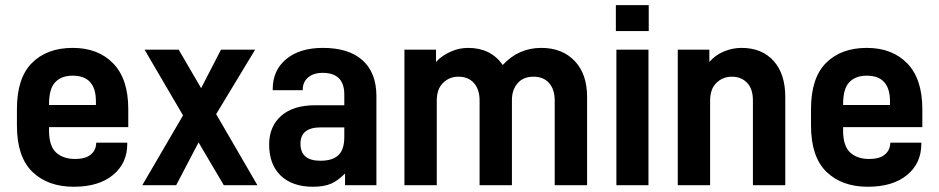

<svg xmlns="http://www.w3.org/2000/svg" viewBox="-20 -710 3601 736"><path d="M168 -222.7V-209Q168 -151.4 194.3 -126Q221.7 -100.6 267.6 -100.6Q306.6 -100.6 326.2 -116.2Q347.7 -132.8 348.6 -160.2L349.6 -163.1H467.8V-158.2Q467.8 -84 413.1 -39.1Q358.4 5.9 262.7 5.9Q163.1 5.9 103.5 -51.8Q44.9 -109.4 44.9 -228.5V-292Q44.9 -410.2 101.6 -467.8Q159.2 -526.4 258.8 -526.4Q356.4 -526.4 414.1 -466.8Q471.7 -407.2 471.7 -292V-222.7ZM191.4 -394.5Q168 -370.1 168 -310.5V-307.6H347.7V-321.3Q347.7 -419.9 258.8 -419.9Q214.8 -419.9 191.4 -394.5Z M837.9 0 741.2 -164.1 655.3 0H525.4L681.6 -267.6L534.2 -519.5H665L751 -372.1L827.1 -519.5H958L808.6 -272.5L966.8 0Z M1369.1 -479.5Q1422.9 -431.6 1422.9 -341.8V0H1302.7V-44.9Q1290 -32.2 1276.4 -22Q1262.7 -11.7 1249 -5.9Q1221.7 5.9 1179.7 5.9Q1100.6 5.9 1055.7 -37.1Q1011.7 -80.1 1011.7 -156.2Q1011.7 -225.6 1058.6 -266.6Q1104.5 -306.6 1189.5 -306.6H1299.8V-347.7Q1299.8 -430.7 1216.8 -430.7Q1181.6 -430.7 1161.1 -413.1Q1140.6 -395.5 1140.6 -367.2V-364.3H1025.4V-368.2Q1025.4 -440.4 1077.1 -483.4Q1128.9 -526.4 1217.8 -526.4Q1316.4 -526.4 1369.1 -479.5ZM1278.3 -116.2Q1299.8 -137.7 1299.8 -184.6V-221.7H1210Q1131.8 -221.7 1131.8 -159.2Q1131.8 -93.8 1208 -93.8Q1255.9 -93.8 1278.3 -116.2Z M1530.3 -519.5H1651.4V-472.7Q1673.8 -497.1 1707 -511.7Q1739.3 -526.4 1774.4 -526.4Q1861.3 -526.4 1907.2 -460.9Q1967.8 -526.4 2054.7 -526.4Q2135.7 -526.4 2183.6 -475.6Q2230.5 -425.8 2230.5 -338.9V0H2106.4V-324.2Q2106.4 -368.2 2084 -392.6Q2062.5 -416 2025.4 -416Q1986.3 -416 1964.8 -391.6Q1942.4 -366.2 1942.4 -327.1V0H1818.4V-324.2Q1818.4 -368.2 1795.9 -392.6Q1774.4 -416 1737.3 -416Q1702.1 -416 1677.7 -391.6Q1654.3 -368.2 1654.3 -324.2V0H1530.3Z M2342.8 -519.5H2465.8V0H2342.8ZM2340.8 -690.4H2466.8V-590.8H2340.8Z M2578.1 -519.5H2699.2V-472.7Q2723.6 -500 2754.9 -512.7Q2788.1 -526.4 2822.3 -526.4Q2901.4 -526.4 2946.3 -475.6Q2990.2 -425.8 2990.2 -338.9V0H2866.2V-324.2Q2866.2 -369.1 2844.7 -391.6Q2822.3 -416 2785.2 -416Q2750 -416 2725.6 -391.6Q2702.1 -368.2 2702.1 -324.2V0H2578.1Z M3211.9 -222.7V-209Q3211.9 -151.4 3238.3 -126Q3265.6 -100.6 3311.5 -100.6Q3350.6 -100.6 3370.1 -116.2Q3391.6 -132.8 3392.6 -160.2L3393.6 -163.1H3511.7V-158.2Q3511.7 -84 3457 -39.1Q3402.3 5.9 3306.6 5.9Q3207 5.9 3147.5 -51.8Q3088.9 -109.4 3088.9 -228.5V-292Q3088.9 -410.2 3145.5 -467.8Q3203.1 -526.4 3302.7 -526.4Q3400.4 -526.4 3458 -466.8Q3515.6 -407.2 3515.6 -292V-222.7ZM3235.4 -394.5Q3211.9 -370.1 3211.9 -310.5V-307.6H3391.6V-321.3Q3391.6 -419.9 3302.7 -419.9Q3258.8 -419.9 3235.4 -394.5Z"/></svg>

Font: Dinish
Style: Bold
Weight: 700
Designer: Bert Driehuis
Foundry: Playbeing
Version: Version 3.006; git-39231f3c-release